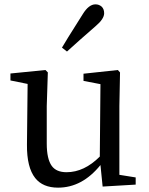

<svg xmlns="http://www.w3.org/2000/svg" viewBox="-20 -849 683 883"><path d="M247 14Q177 14 142 -30Q103 -79 104 -184L107 -463L28 -479V-511L189 -527L200 -516L195 -361V-189Q195 -118 218 -86Q239 -57 286 -57Q367 -57 439 -129L442 -462L364 -477V-510L522 -527L532 -516L529 -361V-45L604 -33V0L452 9L442 -90Q358 14 247 14ZM288 -612 265 -630Q275 -646 294 -678Q337 -747 360 -783Q388 -829 419 -829Q435 -829 447 -819Q459 -808 459 -788Q459 -762 420 -729Q344 -663 288 -612Z"/></svg>

Font: GenRyuMin TW M
Style: Regular
Weight: 500
Version: Version 1.501;PS 1;hotconv 16.6.51;makeotf.lib2.5.65220